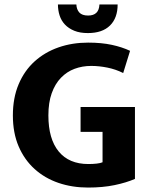

<svg xmlns="http://www.w3.org/2000/svg" viewBox="-20 -834 676 865"><path d="M377 -642Q437 -642 483.5 -632Q530 -622 566 -605L535 -505Q501 -522 463.5 -529.5Q426 -537 391 -537Q351 -537 316 -524Q281 -511 254.5 -483.5Q228 -456 213 -414Q198 -372 198 -314Q198 -208 244.5 -151.5Q291 -95 378 -95Q399 -95 416 -97Q433 -99 442 -103V-240H343V-352H588V-28Q549 -11 496 0Q443 11 377 11Q305 11 243.5 -10Q182 -31 136 -72.5Q90 -114 64 -174.5Q38 -235 38 -314Q38 -393 64 -454.5Q90 -516 136 -557.5Q182 -599 243.5 -620.5Q305 -642 377 -642ZM324 -814Q325 -791 337.5 -777.5Q350 -764 377 -764Q426 -764 428 -814H510Q510 -753 475.5 -719Q441 -685 376 -685Q340 -685 314.5 -695.5Q289 -706 272.5 -723.5Q256 -741 248.5 -764.5Q241 -788 241 -814Z"/></svg>

Font: Ek Mukta ExtraBold
Style: Regular
Weight: 800
Designer: Girish Dalvi and Yashodeep Gholap
Foundry: Ek Type
Version: Version 2.538;PS 1.002;hotconv 16.6.51;makeotf.lib2.5.65220;